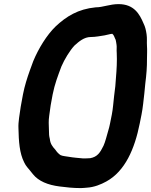

<svg xmlns="http://www.w3.org/2000/svg" viewBox="-20 -756 753 957"><path d="M457.6 -719.5C457.3 -719.5 456.8 -719.5 456.4 -719.4C369.2 -710.9 310.4 -674.2 257.1 -624.1C213.3 -581.8 171.8 -514.1 145.9 -451.6C145.9 -451.5 145.8 -451.2 145.7 -451.1L128.1 -403C115.1 -366.3 103.3 -329.7 94.6 -286C90.4 -265.1 86.7 -245 83.3 -224.4C78.3 -185.9 70.3 -150.2 72 -116.1C73.5 -52 76.7 7.1 100.9 54.1C109.1 71.7 120.3 82.5 130.2 94.8L143.8 111.8C172.2 147.3 218.7 166 276.8 173.4C311.3 177.8 343.2 181.5 382.8 181.5C392.9 181.5 403.3 180.1 412 179.5C449.7 177.4 483.5 163.1 509.9 148.6C603.7 97.2 651.3 -14.3 676.4 -140L685.4 -185C692.5 -220.2 695.5 -258.1 699.4 -290.1L704.3 -340.1C709.9 -384 713 -421.9 712.6 -462.5C712.6 -484.8 714.3 -505.7 712.5 -528.3C711.2 -546.7 713.7 -564.8 710.6 -585.2C707.7 -604.1 704.5 -621.3 695.1 -640C675.9 -685.2 648.4 -735.5 570.8 -735.5C527.6 -735.5 492.8 -719.5 457.6 -719.5ZM539.7 -587.5C548.7 -580.9 550.4 -569 556.6 -557.4C558.3 -551.2 559.3 -542.9 560.8 -533.5C562.9 -523 560.3 -507.9 561.9 -490.7C563.8 -453.3 561.5 -409.1 557.8 -366.5L554.8 -326.7L548.6 -276C545.2 -247.8 543.3 -214.6 537.4 -185L528.4 -140C526 -127.7 523 -116 519.4 -104.3C512 -79.4 504.9 -48.8 495.8 -29.3C478.5 6.3 464.5 26.1 429.5 32.5C422.7 32.6 416.8 32.8 407.8 33.5H392.9C373 31.5 343.5 29.4 324.1 25.7C309.4 22.9 291.4 22.2 281.5 17C271.4 10.3 263.8 1.8 256.2 -9.3C256 -9.6 255.7 -10 255.4 -10.3C241.1 -25.7 230.8 -39.8 228.5 -62.6C228.4 -63 228.3 -63.6 228.2 -64.1C224.4 -79.6 224.1 -86.1 223.9 -108.7C223.2 -135.4 221.3 -151.9 225.4 -179.9C228.9 -211.4 235.3 -249.7 242.4 -285C252.9 -337.8 268.4 -377.3 286 -424.6C301.2 -460.1 328.2 -504.5 351.3 -529.1C373.6 -549.3 399.7 -571.5 432.1 -571.5C456 -571.5 480.3 -576.6 500.6 -579.6C513.3 -581.5 527.8 -586.9 539.7 -587.5Z"/></svg>

Font: Smoothie
Style: SeBdIt
Weight: 600
Foundry: Cannot Into Space Fonts
Version: Version 0.8